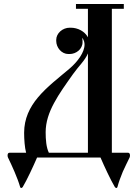

<svg xmlns="http://www.w3.org/2000/svg" viewBox="-20 -790 692 963"><path d="M329 -651C295 -651 262 -624 262 -590V-585C262 -551 289 -519 323 -519H329C362 -519 394 -544 394 -578C394 -586 394 -593 392 -601C402 -588 404 -576 404 -566C404 -528 370 -481 329 -446C275 -400 215 -355 170 -301C129 -252 101 -195 101 -124C101 -91 104 -49 111 -24H28C20 -24 18 -17 18 -10C18 -6 19 -2 20 0C39 39 68 102 81 148C82 151 84 153 86 153C89 153 92 151 94 148C115 113 147 44 166 0H484C503 44 535 113 556 148C558 151 561 153 564 153C566 153 568 151 569 148C575 125 585 97 596 71C608 44 621 19 630 0C631 -2 632 -6 632 -10C632 -17 630 -24 622 -24H541V-746H601V-770H361V-746H421V-603C405 -633 370 -651 335 -651ZM421 -24H225C212 -51 209 -89 209 -127C209 -177 225 -225 251 -273C276 -320 310 -367 346 -418C375 -459 406 -486 421 -522Z"/></svg>

Font: Ponomar Unicode
Style: Regular
Weight: 400
Version: 1.3